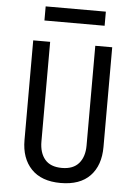

<svg xmlns="http://www.w3.org/2000/svg" viewBox="-61 -961 722 1017"><g transform="rotate(5 300.0 -452.5)"><path d="M300 10Q198 10 144 -46.5Q90 -103 90 -200V-730H180V-200Q180 -140 209.5 -105Q239 -70 300 -70Q360 -70 390 -105Q420 -140 420 -200V-730H510V-200Q510 -102 456.5 -46Q403 10 300 10ZM140 -840V-915H460V-840Z"/></g></svg>

Font: NKDuy Mono
Style: Regular
Weight: 400
Monospace: yes
Designer: NKDuy
Foundry: NKDuy
Version: Version 2.251; ttfautohint (v1.8.4.7-5d5b)